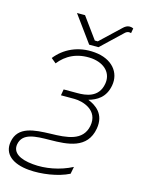

<svg xmlns="http://www.w3.org/2000/svg" viewBox="-148 -785 777 1056"><g transform="rotate(15 240.5 -257.0)"><path d="M351 156 359 115C290 151 207 166 137 159C60 152 17 124 25 76C37 8 112 7 194 6C293 5 405 -1 426 -121C441 -207 385 -244 340 -262C385 -275 433 -300 446 -372C460 -449 407 -514 307 -523C210 -532 133 -492 86 -432L114 -409C154 -460 214 -494 300 -487C376 -479 418 -432 407 -371C393 -289 319 -282 272 -282H194L188 -247H265C311 -247 406 -221 388 -126C370 -36 279 -30 187 -28C96 -25 3 -20 -13 71C-26 143 29 187 124 195C194 201 288 188 351 156ZM266 -556H319L438 -669C445 -676 454 -679 460 -679C465 -679 468 -678 472 -677L477 -705C471 -708 465 -710 456 -710C442 -710 430 -703 418 -691L307 -586H290L202 -707H156Z"/></g></svg>

Font: Fixel Display ExtraLight
Style: Italic
Weight: 200
Italic angle: -10°
Designer: AlfaBravo + MacPaw
Foundry: Kyrylo Tkachov, Marchela Mozhyna, Serhii Makarenko, Maria Weinstein, Zakhar Kryvoshyya
Version: Version 1.210;Glyphs 3.2 (3217)